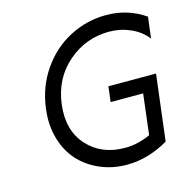

<svg xmlns="http://www.w3.org/2000/svg" viewBox="-112 -868 974 993"><g transform="rotate(-15 375.0 -372.0)"><path d="M535 -673Q409 -673 313.5 -590Q218 -507 201.5 -372Q185 -237 260 -154Q335 -71 461 -71Q529 -71 597 -102L623 -319H449L459 -401H714L671 -48Q561 16 449 16Q371 16 305 -12.5Q239 -41 193.5 -91Q148 -141 127 -214Q106 -287 117 -372Q131 -486 193 -575.5Q255 -665 347 -712.5Q439 -760 542 -760Q657 -760 750 -696L736 -582Q703 -625 649 -649Q595 -673 535 -673Z"/></g></svg>

Font: Orkney
Style: Italic
Weight: 400
Italic angle: -7°
Designer: Samuel Oakes and Alfredo Marco Pradil
Foundry: Alfredo Marco Pradil
Version: 1.0; ttfautohint (v1.5)